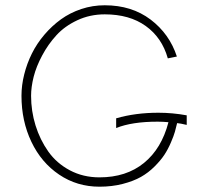

<svg xmlns="http://www.w3.org/2000/svg" viewBox="-20 -702 774 724"><path d="M647.9 -237.8Q659.7 -236.8 684.1 -231V-267.1Q630.4 -276.9 577.1 -276.9Q491.2 -276.9 418 -255.9V-219.2Q477.5 -243.2 574.2 -243.2Q594.2 -243.2 615.2 -241.2Q589.4 -141.6 522.7 -87.4Q456.1 -33.2 355 -33.2Q293.5 -33.2 243.4 -59.8Q193.4 -86.4 162.1 -130.6Q130.9 -174.8 114 -229Q97.2 -283.2 97.2 -340.8Q97.2 -373.5 106.9 -412.4Q116.7 -451.2 139.2 -493.2Q161.6 -535.2 192.9 -569.3Q224.1 -603.5 271.7 -625.7Q319.3 -647.9 375 -647.9Q468.3 -647.9 529.5 -604Q590.8 -560.1 612.8 -481.9L647 -488.8Q619.1 -574.2 547.9 -628.2Q476.6 -682.1 375 -682.1Q329.1 -682.1 286.6 -668Q244.1 -653.8 210 -629.2Q175.8 -604.5 147.5 -571.3Q119.1 -538.1 100.3 -500.2Q81.5 -462.4 71.3 -421.4Q61 -380.4 61 -340.8Q61 -245.6 98.4 -167.2Q135.7 -88.9 203.1 -43.5Q270.5 2 355 2Q402.3 2 442.9 -8.5Q483.4 -19 511.5 -34.9Q539.6 -50.8 562.7 -74Q585.9 -97.2 599.6 -117.9Q613.3 -138.7 624.3 -164.3Q635.3 -189.9 639.6 -205.3Q644 -220.7 647.9 -237.8Z"/></svg>

Font: Comic Neue Angular Light
Style: Regular
Weight: 300
Designer: Craig Rozynski
Foundry: Craig Rozynski
Version: Version 2.003